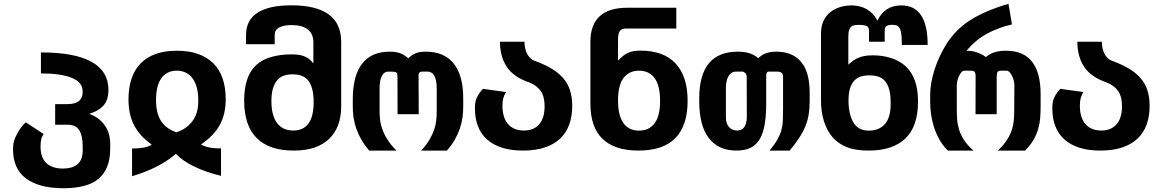

<svg xmlns="http://www.w3.org/2000/svg" viewBox="-20 -785 6061 1001"><path d="M310.5 196.3Q244.1 196.3 194.8 182.6Q145.5 168.9 112.8 143.3Q80.1 117.7 64 80.3Q47.9 43 47.9 -4.4Q47.9 -17.6 49.1 -28.8Q50.3 -40 53.2 -50.3Q56.2 -60.5 60.8 -70.8Q65.4 -81.1 71.8 -92.3Q82.5 -110.8 93.3 -124.8Q104 -138.7 114.7 -147L207.5 -86.4Q203.1 -79.6 200 -73.5Q196.8 -67.4 195.3 -60.1Q191.4 -43.5 191.4 -22Q191.4 37.1 221.9 65.4Q252.4 93.8 308.1 93.8Q332 93.8 351.1 88.4Q370.1 83 383.8 71.3Q397 60.1 404.1 42.5Q411.1 24.9 411.1 0V-22.9Q411.1 -77.1 393.3 -106Q375.5 -134.8 332.5 -134.8H267.6V-242.2H332.5Q411.1 -242.2 411.1 -306.2Q411.1 -331.1 397.9 -348.9Q384.8 -366.7 353.5 -379.4Q325.7 -390.6 285.4 -396.5Q245.1 -402.3 193.4 -402.3V-511.7Q545.4 -511.7 545.4 -315.4Q545.4 -292 540 -272.9Q534.7 -253.9 522.7 -238.8Q510.7 -223.6 491.7 -211.9Q472.7 -200.2 445.3 -191.4Q497.6 -172.4 526.6 -130.9Q555.7 -89.4 554.7 -28.3L554.2 0Q552.2 97.7 493.9 147Q435.5 196.3 310.5 196.3Z M668.5 -10.7Q703.6 -10.7 729.5 -15.6Q755.4 -20.5 771 -31.2Q739.3 -54.2 716.3 -79.1Q693.4 -104 678.7 -132.8Q664.1 -161.6 657 -194.8Q649.9 -228 649.9 -267.6Q649.9 -327.6 665.8 -374.8Q681.6 -421.9 713.1 -454.3Q744.6 -486.8 792 -503.7Q839.4 -520.5 902.3 -520.5Q965.8 -520.5 1013.4 -503.4Q1061 -486.3 1093 -454.1Q1125 -421.9 1140.9 -375Q1156.7 -328.1 1156.7 -269Q1156.7 -228 1148.9 -194.6Q1141.1 -161.1 1125.2 -132.6Q1109.4 -104 1085.2 -79.3Q1061 -54.7 1027.8 -31.7Q1046.4 -21 1073 -15.9Q1099.6 -10.7 1132.3 -11.7V131.8Q970.7 92.3 897 17.1Q852.5 55.2 795.7 84Q738.8 112.8 668.5 133.8ZM899.9 -95.2Q952.1 -112.3 983.2 -153.3Q1014.2 -194.3 1013.7 -258.8Q1014.2 -297.4 1006.3 -326.9Q998.5 -356.4 984.1 -376.2Q969.7 -396 948.7 -406.2Q927.7 -416.5 901.9 -416.5Q850.1 -416.5 821.8 -377.9Q793.5 -339.4 793.5 -263.7Q793.5 -195.3 819.1 -154.8Q844.7 -114.3 899.9 -95.2Z M1510.7 0Q1383.8 0 1318.4 -65.2Q1252.9 -130.4 1252.9 -260.7Q1252.9 -323.2 1268.3 -369.9Q1283.7 -416.5 1316.4 -446.3Q1348.6 -475.6 1396 -488.5Q1443.4 -501.5 1497.6 -501.5Q1518.1 -501.5 1534.4 -499.5Q1550.8 -497.6 1564.7 -492.2Q1578.6 -486.8 1590.6 -477.8Q1602.5 -468.8 1613.8 -454.6V-563.5Q1613.8 -609.4 1584.5 -631.8Q1555.2 -654.3 1500 -654.3Q1458.5 -654.3 1435.3 -641.6Q1412.1 -628.9 1412.1 -602.5V-554.7H1262.7V-602.5Q1262.7 -680.2 1322.8 -718.8Q1382.8 -757.3 1499.5 -757.3Q1628.4 -757.3 1693.6 -710Q1758.8 -662.6 1758.8 -565.4V-230Q1758.8 -176.8 1743.4 -134.8Q1728 -92.8 1697.3 -62.5Q1666.5 -32.2 1621.1 -16.1Q1575.7 0 1510.7 0ZM1508.8 -104.5Q1561.5 -104.5 1588.4 -141.1Q1615.2 -177.7 1615.2 -252.4Q1615.2 -331.1 1585.9 -366.2Q1571.8 -383.3 1551.3 -390.4Q1530.8 -397.5 1505.4 -397.5Q1479 -397.5 1459 -390.4Q1439 -383.3 1424.8 -366.2Q1395 -331.5 1395 -257.8Q1395 -217.8 1403.1 -189Q1411.1 -160.2 1426 -141.4Q1440.9 -122.6 1461.9 -113.5Q1482.9 -104.5 1508.8 -104.5Z M1904.8 0Q1879.9 -29.3 1863.3 -58.3Q1846.7 -87.4 1836.9 -116.2Q1827.1 -145 1823.2 -172.9Q1819.3 -200.7 1819.3 -228.5V-268.1Q1819.3 -390.1 1867.9 -452.9Q1916.5 -515.6 2011.2 -515.6Q2045.4 -515.6 2067.4 -507.1Q2089.4 -498.5 2108.4 -481Q2117.7 -489.7 2127 -496.3Q2136.2 -502.9 2147 -507.3Q2157.7 -511.7 2170.4 -513.7Q2183.1 -515.6 2200.2 -515.6Q2295.4 -515.6 2345.2 -453.9Q2395 -392.1 2395 -272.9V-228.5Q2395 -200.2 2391.1 -171.9Q2387.2 -143.6 2377.4 -114.7Q2368.2 -87.9 2352.1 -58.8Q2335.9 -29.8 2310.1 0H2175.8Q2202.1 -28.3 2218 -54.9Q2233.9 -81.5 2242.7 -106.9Q2251.5 -132.3 2254.2 -156Q2256.8 -179.7 2256.8 -203.1V-323.7Q2256.8 -367.7 2244.4 -389.6Q2231.9 -411.6 2210 -411.6H2179.2Q2171.9 -411.6 2166.5 -406.2Q2161.1 -400.9 2162.1 -386.7L2163.1 -189.5H2052.7L2052.2 -386.7Q2052.2 -400.9 2047.6 -405.8Q2043 -410.6 2030.8 -411.1L2003.9 -411.6Q1984.4 -412.1 1971.7 -390.9Q1959 -369.6 1959 -323.7V-206.1Q1959 -182.6 1961.9 -158.2Q1964.8 -133.8 1974.6 -107.9Q1984.4 -81.1 2002 -54.2Q2019.5 -27.3 2046.9 0H1904.8Z M2706.5 0Q2644.5 0 2597.7 -14.9Q2550.8 -29.8 2519.3 -57.9Q2487.8 -85.9 2471.9 -126.7Q2456.1 -167.5 2456.1 -219.2Q2456.1 -235.4 2457.8 -248Q2459.5 -260.7 2464.4 -272.5Q2469.2 -284.2 2477.1 -295.9Q2484.9 -307.6 2497.6 -321.8L2618.2 -305.2Q2608.4 -289.6 2604 -273.4Q2599.6 -257.3 2599.6 -233.9Q2599.6 -171.4 2628.9 -137.9Q2658.2 -104.5 2710.9 -104.5Q2762.7 -104.5 2791 -137Q2819.3 -169.4 2819.3 -231Q2819.3 -280.8 2799.3 -310.1Q2779.3 -339.4 2739.3 -355H2739.7Q2658.7 -382.3 2622.8 -435.5Q2586.9 -488.8 2586.4 -567.4H2714.4Q2714.4 -545.9 2718.8 -529.3Q2723.1 -512.7 2730.5 -500.2Q2737.8 -487.8 2747.3 -479.7Q2756.8 -471.7 2767.6 -467.8L2767.1 -468.3Q2818.8 -449.2 2856 -427Q2893.1 -404.8 2917 -376.7Q2940.9 -348.6 2952.1 -313.2Q2963.4 -277.8 2963.4 -232.4Q2963.4 -178.2 2947.5 -135Q2931.6 -91.8 2899.7 -61.8Q2867.7 -31.7 2819.3 -15.9Q2771 0 2706.5 0Z M3308.6 0Q3184.6 0 3121.3 -61Q3058.1 -122.1 3058.1 -244.6V-565.4Q3057.6 -744.6 3250.5 -744.6H3505.9V-636.2H3241.2Q3221.7 -636.2 3211.9 -623.8Q3202.1 -611.3 3202.1 -579.1V-469.2Q3216.8 -484.4 3229.5 -494.4Q3242.2 -504.4 3255.6 -510.3Q3269 -516.1 3284.7 -518.6Q3300.3 -521 3321.3 -521Q3378.9 -521 3424.3 -504.6Q3469.7 -488.3 3501 -455.6Q3532.2 -422.9 3548.6 -373.8Q3564.9 -324.7 3564.9 -258.8Q3564.9 -130.4 3501.2 -65.2Q3437.5 0 3308.6 0ZM3312 -104Q3363.8 -104 3392.6 -142.1Q3421.4 -180.2 3421.4 -259.8Q3421.4 -338.4 3393.1 -377.4Q3364.7 -416.5 3311 -416.5Q3260.3 -416.5 3231.2 -378.9Q3202.1 -341.3 3202.1 -261.2Q3202.1 -183.1 3230 -143.6Q3257.8 -104 3312 -104Z M3819.8 0Q3725.6 0 3675.5 -64.9Q3625.5 -129.9 3625.5 -258.3V-272.5Q3625.5 -394 3675.8 -454.8Q3726.1 -515.6 3825.7 -515.6Q3860.8 -515.6 3886.7 -507.6Q3912.6 -499.5 3933.1 -481.9Q3942.4 -490.2 3951.9 -496.6Q3961.4 -502.9 3972.7 -507.1Q3983.9 -511.2 3997.3 -513.4Q4010.7 -515.6 4027.8 -515.6Q4111.8 -515.6 4156.5 -462.4Q4201.2 -409.2 4201.2 -302.7V-257.3Q4201.2 -219.2 4196 -187.5Q4190.9 -155.8 4178.7 -126.5Q4166.5 -96.7 4146.5 -66.2Q4126.5 -35.6 4097.2 0H3992.2Q4018.6 -32.2 4032.7 -57.1Q4046.9 -82 4053.7 -106Q4060.5 -129.9 4061.5 -156.5Q4062.5 -183.1 4062.5 -218.8V-384.3Q4062.5 -399.9 4054.4 -405.8Q4046.4 -411.6 4032.2 -411.6H3985.8Q3980.5 -411.6 3977.5 -405.3Q3974.6 -398.9 3974.6 -391.6V-246.1Q3974.6 -184.1 3967 -138.2Q3959.5 -92.3 3941.9 -61.5Q3924.3 -30.8 3895 -15.4Q3865.7 0 3819.8 0ZM3822.3 -104.5Q3848.6 -104.5 3860.8 -123Q3873 -141.6 3873.5 -173.8L3873 -384.3Q3873 -397.5 3864.7 -404.8Q3856.9 -411.6 3850.1 -411.6H3816.9Q3803.2 -411.6 3793.2 -404.8Q3783.2 -397.9 3776.9 -386.2Q3770.5 -374.5 3767.6 -358.9Q3764.6 -343.3 3764.6 -325.7V-174.8Q3764.6 -139.6 3781.2 -122.1Q3797.9 -104.5 3822.3 -104.5Z M4508.8 0Q4438.5 0 4393.1 -18.6Q4347.7 -37.1 4318.8 -71.8Q4291.5 -104 4275.9 -152.3Q4260.3 -200.7 4260.3 -263.7V-609.4Q4260.3 -646 4272.2 -673.3Q4284.2 -700.7 4306.2 -719.2Q4327.1 -737.3 4356.7 -747.1Q4386.2 -756.8 4418.9 -756.8Q4464.8 -756.8 4499 -736.8Q4516.1 -727.1 4530.3 -712.2Q4544.4 -697.3 4554.2 -676.8Q4591.8 -756.8 4679.2 -756.8Q4816.4 -756.8 4816.4 -550.8H4681.6Q4681.6 -577.1 4680.2 -596.9Q4678.7 -616.7 4673.8 -629.9Q4668.5 -645.5 4658.2 -650.6Q4647.9 -655.8 4632.8 -655.8Q4621.6 -655.8 4612.8 -653.6Q4604 -651.4 4599.6 -647.5Q4594.7 -643.1 4593.5 -636.7Q4592.3 -630.4 4592.3 -622.1V-567.4H4510.7V-621.1Q4510.7 -629.9 4509.3 -636.2Q4507.8 -642.6 4502.4 -647Q4497.1 -650.9 4486.6 -653.1Q4476.1 -655.3 4459 -655.3Q4444.8 -655.3 4434.6 -653.3Q4424.3 -651.4 4417.5 -645.5Q4410.2 -639.2 4406.5 -627.4Q4402.8 -615.7 4402.8 -595.2V-447.8Q4416 -460 4428.7 -469Q4441.4 -478 4456.1 -484.1Q4470.7 -490.2 4488.8 -493.4Q4506.8 -496.6 4530.3 -496.6Q4580.6 -496.6 4625.7 -482.4Q4670.9 -468.3 4703.1 -438Q4733.9 -408.7 4750 -364Q4766.1 -319.3 4766.1 -255.4Q4766.1 -126 4700.2 -63Q4634.3 0 4508.8 0ZM4510.3 -104Q4535.2 -104 4556.6 -112.3Q4578.1 -120.6 4593.8 -138.2Q4608.4 -155.3 4616 -181.2Q4623.5 -207 4623.5 -248.5Q4623.5 -288.6 4616.5 -315.9Q4609.4 -343.3 4595.7 -360.4Q4582 -377.4 4561.5 -384.8Q4541 -392.1 4512.7 -392.1Q4487.3 -392.1 4467.8 -386Q4448.2 -379.9 4434.1 -364.7Q4419.9 -350.1 4411.9 -325.2Q4403.8 -300.3 4403.8 -260.3Q4403.8 -222.7 4411.1 -192.6Q4418.5 -162.6 4432.1 -142.1Q4445.8 -121.6 4465.3 -112.8Q4484.9 -104 4510.3 -104Z M4921.4 0Q4893.6 -27.8 4875.7 -61Q4857.9 -94.2 4847.7 -127.9Q4837.4 -161.6 4833.5 -193.4Q4829.6 -225.1 4829.6 -250V-292.5Q4829.6 -321.3 4835.4 -354.5Q4841.3 -387.7 4852.3 -422.1Q4863.3 -456.5 4878.9 -490.2Q4894.5 -523.9 4913.6 -554.2Q4936 -589.8 4964.4 -619.6Q4992.7 -649.4 5031 -675Q5069.3 -700.7 5119.9 -722.9Q5170.4 -745.1 5237.8 -765.1L5255.9 -657.7Q5183.1 -641.1 5123.8 -608.2Q5064.5 -575.2 5018.6 -520.5Q5049.3 -520.5 5075.9 -511Q5102.5 -501.5 5120.1 -487.3Q5139.6 -504.9 5166 -512.7Q5192.4 -520.5 5224.6 -520.5Q5315.9 -520.5 5360.6 -463.4Q5405.3 -406.2 5405.3 -293.9V-228.5Q5405.3 -199.2 5403.1 -170.7Q5400.9 -142.1 5392.6 -113.3Q5384.3 -84 5368.2 -55.9Q5352.1 -27.8 5324.2 0H5182.1Q5211.9 -27.8 5229 -54.2Q5246.1 -80.6 5254.9 -106.9Q5263.2 -132.3 5265.4 -157Q5267.6 -181.6 5267.6 -205.6L5268.6 -341.8Q5268.6 -351.6 5265.4 -364.5Q5262.2 -377.4 5256.8 -388.7Q5251 -400.9 5243.4 -408.7Q5235.8 -416.5 5227.5 -416.5H5196.3Q5186.5 -416.5 5181.4 -410.6Q5176.3 -404.8 5176.3 -384.8V-189.5H5065.9L5066.4 -387.2Q5066.4 -397 5064.7 -402.8Q5063 -408.7 5060.1 -411.6Q5056.6 -414.6 5052 -415.5Q5047.4 -416.5 5041.5 -416.5H5007.8Q4999.5 -416.5 4992.4 -408.4Q4985.4 -400.4 4980 -388.7Q4974.6 -377 4971.4 -364Q4968.3 -351.1 4968.3 -341.8V-217.8Q4968.3 -189.9 4970 -163.6Q4971.7 -137.2 4980 -109.9Q4988.3 -82.5 5005.9 -55.2Q5023.4 -27.8 5055.7 0H4921.4Z M5716.8 0Q5654.8 0 5607.9 -14.9Q5561 -29.8 5529.5 -57.9Q5498 -85.9 5482.2 -126.7Q5466.3 -167.5 5466.3 -219.2Q5466.3 -235.4 5468 -248Q5469.7 -260.7 5474.6 -272.5Q5479.5 -284.2 5487.3 -295.9Q5495.1 -307.6 5507.8 -321.8L5628.4 -305.2Q5618.7 -289.6 5614.3 -273.4Q5609.9 -257.3 5609.9 -233.9Q5609.9 -171.4 5639.2 -137.9Q5668.5 -104.5 5721.2 -104.5Q5772.9 -104.5 5801.3 -137Q5829.6 -169.4 5829.6 -231Q5829.6 -280.8 5809.6 -310.1Q5789.6 -339.4 5749.5 -355H5750Q5668.9 -382.3 5633.1 -435.5Q5597.2 -488.8 5596.7 -567.4H5724.6Q5724.6 -545.9 5729 -529.3Q5733.4 -512.7 5740.7 -500.2Q5748 -487.8 5757.6 -479.7Q5767.1 -471.7 5777.8 -467.8L5777.3 -468.3Q5829.1 -449.2 5866.2 -427Q5903.3 -404.8 5927.2 -376.7Q5951.2 -348.6 5962.4 -313.2Q5973.6 -277.8 5973.6 -232.4Q5973.6 -178.2 5957.8 -135Q5941.9 -91.8 5909.9 -61.8Q5877.9 -31.7 5829.6 -15.9Q5781.2 0 5716.8 0Z"/></svg>

Font: Hack
Style: Bold
Weight: 700
Monospace: yes
Designer: Christopher Simpkins
Foundry: Christopher Simpkins
Version: Version 2.017